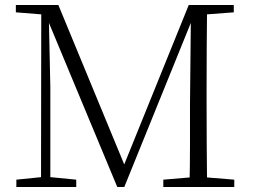

<svg xmlns="http://www.w3.org/2000/svg" viewBox="-20 -743 1005 763"><path d="M45 0V-29L153 -40H171L283 -29V0ZM43 -694V-723H175V-684H168ZM143 0 144 -723H173L180 -398V0ZM446 0 157 -694H152V-723H212L483 -67H463L469 -78L730 -723H764V-694H756L746 -671L474 0ZM629 0V-29L759 -40H777L911 -29V0ZM733 0Q735 -83 735 -165Q735 -247 735 -325L739 -723H803Q802 -641 801.5 -557.5Q801 -474 801 -390V-333Q801 -249 801.5 -166Q802 -83 803 0ZM768 -684V-723H909V-694L777 -684Z"/></svg>

Font: Noto Serif HK ExtraLight
Style: Regular
Weight: 200
Designer: Ryoko NISHIZUKA 西塚涼子 (kana & ideographs); Frank Grießhammer (Latin, Greek & Cyrillic); Wenlong ZHANG 张文龙 (bopomofo); San
Foundry: Adobe
Version: Version 2.002-H1;hotconv 1.1.0;makeotfexe 2.6.0